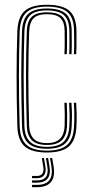

<svg xmlns="http://www.w3.org/2000/svg" viewBox="-20 -626 380 796"><path d="M174.8 6.2Q110.5 6.2 82 -19.4Q53.5 -45 51.8 -104Q50 -161.8 49.4 -213.5Q48.8 -265.2 48.8 -312.8Q48.8 -360.2 49.5 -405.4Q50.2 -450.5 51.8 -495.2Q53.8 -555.5 82.8 -580.9Q111.8 -606.2 174.5 -606.2Q238.8 -606.2 267.6 -581.2Q296.5 -556.2 297 -496.8Q297 -475.2 297.1 -450.9Q297.2 -426.5 296 -401.2H286.2Q287.8 -426 287.5 -448.8Q287.2 -471.5 287 -496.5Q286.8 -551.2 260.6 -574.9Q234.5 -598.5 174.5 -598.5Q114.8 -598.5 89.1 -574Q63.5 -549.5 61.5 -494.8Q60.2 -451.5 59.4 -407.1Q58.5 -362.8 58.5 -315.4Q58.5 -268 59.1 -215.6Q59.8 -163.2 61.5 -104Q63.2 -49.5 89.9 -25.5Q116.5 -1.5 174.8 -1.5Q232.8 -1.5 258.9 -25.8Q285 -50 287 -104Q288.2 -126.8 288.1 -149.6Q288 -172.5 286 -200H296Q297.5 -175.8 297.9 -153Q298.2 -130.2 297 -103.8Q294.5 -44.8 266.1 -19.2Q237.8 6.2 174.8 6.2ZM174.8 -9.2Q122 -9.2 97.4 -31.8Q72.8 -54.2 71.2 -104.5Q69.5 -163.8 68.9 -215.8Q68.2 -267.8 68.2 -314.6Q68.2 -361.5 69.1 -405.8Q70 -450 71.2 -494.5Q72.8 -546 97 -568.4Q121.2 -590.8 174.5 -590.8Q229 -590.8 253 -569Q277 -547.2 277.2 -496.5Q277.5 -471.8 277.6 -449.2Q277.8 -426.8 276.5 -401.2H266.8Q268 -426 267.9 -449Q267.8 -472 267.5 -496.2Q267.2 -543 245.5 -562.9Q223.8 -582.8 174.5 -582.8Q124 -582.8 103.4 -561.2Q82.8 -539.8 81.2 -494Q79.8 -449 78.9 -404.6Q78 -360.2 78 -313.6Q78 -267 78.8 -215.6Q79.5 -164.2 81.2 -104.8Q82.5 -60 104.4 -38.6Q126.2 -17.2 174.8 -17.2Q223 -17.2 244.4 -38.9Q265.8 -60.5 267.5 -104.8Q268.8 -129.2 268.5 -151Q268.2 -172.8 266.5 -200H276.2Q278.2 -171.8 278.4 -150Q278.5 -128.2 277.2 -104.2Q275.5 -55 251.5 -32.1Q227.5 -9.2 174.8 -9.2ZM174.8 -25Q131 -25 111.6 -45.1Q92.2 -65.2 91 -105Q89.2 -164.8 88.5 -216Q87.8 -267.2 87.8 -313.4Q87.8 -359.5 88.6 -403.9Q89.5 -448.2 91 -494.2Q92.2 -537.2 111.5 -556.1Q130.8 -575 174.5 -575Q219 -575 238.2 -556.8Q257.5 -538.5 257.8 -496.2Q257.8 -476.8 258 -452.1Q258.2 -427.5 256.8 -401.2H247Q248.5 -427.5 248.2 -451.4Q248 -475.2 248 -496.2Q247.8 -534.2 230.8 -550.8Q213.8 -567.2 174.5 -567.2Q135.5 -567.2 118.8 -549.8Q102 -532.2 100.8 -493Q99.2 -448.2 98.4 -404Q97.5 -359.8 97.5 -313.5Q97.5 -267.2 98.2 -216Q99 -164.8 100.8 -105.2Q101.8 -70.2 119 -51.5Q136.2 -32.8 174.8 -32.8Q212.5 -32.8 229.8 -51.8Q247 -70.8 248 -105.2Q248.8 -130.2 248.5 -152.5Q248.2 -174.8 247 -200H256.8Q258.2 -172 258.4 -150.6Q258.5 -129.2 257.8 -105Q256.5 -65.2 237 -45.1Q217.5 -25 174.8 -25ZM187.2 29.2H196.5L202.2 64.5Q209 106.5 191.5 128.2Q174 150 133.2 150H112.8V140.5H133.2Q169.2 140.5 184.2 121.4Q199.2 102.2 193.2 64.5ZM153.5 29.2H162.2L168.2 63.8Q172.2 87.2 163 100Q153.8 112.8 133.2 112.8H112.8V103.5H133.2Q149.2 103.5 155.9 93.2Q162.5 83 159.2 63.8ZM170.2 29.2H179.5L185.2 64.2Q190.8 97 177.5 114.1Q164.2 131.2 133.2 131.2H112.8V122H133.2Q159.5 122 170.2 107.5Q181 93 176.2 64.2Z"/></svg>

Font: Big Shoulders Inline Text Thin ExtraLight
Style: Regular
Weight: 250
Version: Version 2.002